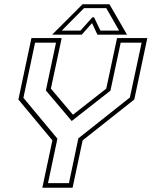

<svg xmlns="http://www.w3.org/2000/svg" viewBox="-20 -878 709 898"><path d="M178 0 225 -221.5 66 -412.5 127 -700H268.5L218 -463.5L325 -337H315.5L477 -463.5L527.5 -700H669L608 -412.5L366.5 -221.5L319.5 0ZM204.5 -21.5H302.5L346.5 -231L587.5 -422L642.5 -678.5H544.5L496.5 -454L316 -312.5H315L194.5 -455L242 -678.5H144L89.5 -420.5L248.5 -229.5ZM366 -858H492L574 -716H435.5L410.5 -770L362.5 -716H224ZM373 -840 269 -735H356.5L412 -797H420L449.5 -735H537L477 -840Z"/></svg>

Font: Tourney Thin ExtraLight
Style: Italic
Weight: 250
Italic angle: -12°
Version: Version 1.015